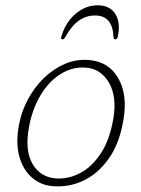

<svg xmlns="http://www.w3.org/2000/svg" viewBox="-20 -678 521 707"><path d="M308 -457Q380 -451 415.2 -390.5Q450.5 -330 434.5 -237Q420.5 -151.5 381.5 -95.5Q342.5 -39.5 288.5 -13.5Q234.5 12.5 174 7.5Q130 4 97.5 -24.2Q65 -52.5 51.2 -101.5Q37.5 -150.5 49.5 -216Q58.5 -266.5 82.5 -311.5Q106.5 -356.5 141.5 -390.5Q176.5 -424.5 219 -442.8Q261.5 -461 308 -457ZM186.5 -21Q230.5 -18 273.8 -40Q317 -62 350.5 -112Q384 -162 397.5 -242Q411 -323 380.8 -374.2Q350.5 -425.5 295.5 -429Q247 -432.5 203.8 -405.8Q160.5 -379 129.8 -328.2Q99 -277.5 86.5 -209Q71 -123 100 -74Q129 -25 186.5 -21ZM330 -621Q297 -621 270 -601.8Q243 -582.5 220 -541Q215.5 -533 210 -533Q203 -533 205.5 -542Q220 -593.5 257 -626Q294 -658.5 339.5 -658.5Q385 -658.5 405 -626Q425 -593.5 413.5 -542Q411 -533 404 -533Q398.5 -533 398 -541Q395 -621 330 -621Z"/></svg>

Font: Fraunces 9pt SuperSoft Thin
Style: Italic
Weight: 100
Italic angle: -16°
Version: Version 1.000;[0bf87f6ff]